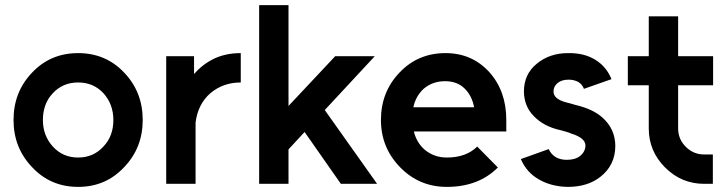

<svg xmlns="http://www.w3.org/2000/svg" viewBox="-20 -720 2840 752"><path d="M286 -397Q346 -397 385 -355Q424 -312 424 -250Q424 -219 414.5 -193Q405 -167 385 -146Q346 -103 286 -103Q226 -103 187 -146Q148 -189 148 -250Q148 -281 157.5 -307.5Q167 -334 187 -355Q226 -397 286 -397ZM286 -512Q178 -512 106 -436Q33 -360 33 -250Q33 -141 106 -65Q178 12 286 12Q394 12 466 -65Q539 -141 539 -250Q539 -360 466 -436Q394 -512 286 -512Z M631 -500V0H746V-240Q755 -312 804 -355Q854 -397 923 -397V-512Q859 -512 810 -486Q780 -470 755 -446Q751 -442 747.5 -438Q744 -434 740 -430V-500Z M995 0H1110V-135L1173 -203L1315 0H1457L1252 -289L1448 -500H1293L1110 -305V-700H995Z M1963 -205V-250Q1963 -363 1897 -437Q1829 -512 1725 -512Q1617 -512 1545 -436Q1472 -360 1472 -250Q1472 -142 1547 -65Q1622 12 1730 12Q1854 12 1930 -64L1849 -146Q1806 -103 1730 -103Q1680 -103 1643 -134Q1627 -148 1616.5 -166Q1606 -184 1601 -205ZM1723 -402Q1771 -402 1800 -373Q1828 -346 1837 -300H1599Q1608 -343 1639 -372Q1674 -402 1723 -402Z M2375 -410Q2355 -459 2313 -485Q2269 -513 2205 -512Q2133 -512 2083 -471Q2032 -430 2032 -361Q2033 -303 2071 -265Q2090 -245 2116.5 -231Q2143 -217 2176 -210Q2187 -207 2197.5 -204Q2208 -201 2217 -197Q2272 -180 2273 -151Q2273 -127 2253 -110Q2234 -94 2200 -94Q2149 -94 2129 -136L2020 -97Q2042 -45 2091 -17Q2140 11 2204 12Q2281 12 2331 -27Q2389 -72 2390 -147Q2390 -215 2339 -260Q2302 -293 2234 -309Q2225 -312 2215 -314.5Q2205 -317 2194 -320Q2149 -333 2148 -360Q2147 -380 2163 -394Q2179 -408 2207 -408Q2228 -408 2245 -399Q2261 -389 2267 -372Z M2521 -656V-500H2439V-386H2521V-217Q2521 -128 2585 -64Q2649 0 2738 0H2772V-115H2738Q2696 -115 2666 -145Q2636 -175 2636 -217V-386H2773V-500H2636V-656Z"/></svg>

Font: Unageo
Style: SemiBold
Weight: 600
Designer: Richard Sepsi
Foundry: Richard Sepsi
Version: Version 2.000